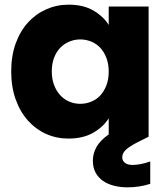

<svg xmlns="http://www.w3.org/2000/svg" viewBox="-20 -586 719 823"><path d="M28 -280Q28 -346 47 -399Q66 -452 99.5 -489Q133 -526 178 -546Q223 -566 274 -566Q337 -566 380 -541Q423 -516 446 -479V-558H617V0L571 23Q534 42 519 56.5Q504 71 504 88Q504 103 515.5 112Q527 121 548 121Q582 121 624 106V202Q603 209 578 213Q553 217 526 217Q495 217 468 210Q441 203 421 189Q401 175 389.5 153.5Q378 132 378 103Q378 73 393 45Q408 17 446 -10V-79Q423 -42 379.5 -17Q336 8 273 8Q222 8 177.5 -12Q133 -32 99.5 -69.5Q66 -107 47 -160.5Q28 -214 28 -280ZM446 -279Q446 -312 436 -338Q426 -364 409.5 -381.5Q393 -399 370.5 -408Q348 -417 324 -417Q300 -417 278 -408Q256 -399 239 -382Q222 -365 212 -339Q202 -313 202 -280Q202 -247 212 -221Q222 -195 239 -177Q256 -159 278 -150Q300 -141 324 -141Q348 -141 370.5 -150Q393 -159 409.5 -176.5Q426 -194 436 -220Q446 -246 446 -279Z"/></svg>

Font: SVN-Poppins
Style: Bold
Weight: 700
Designer: Ninad Kale (Devanagari), Jonny Pinhorn (Latin)
Foundry: Indian Type Foundry
Version: Version 3.200;PS 1.000;hotconv 16.6.54;makeotf.lib2.5.65590